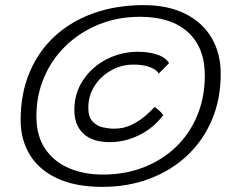

<svg xmlns="http://www.w3.org/2000/svg" viewBox="-20 -695 912 749"><path d="M379 34Q274.5 34 203.5 1Q132.5 -32 96.5 -91Q60.5 -150 60.5 -226.5Q60.5 -330 95.5 -413Q130.5 -496 194.5 -554.5Q258.5 -613 346.5 -644Q434.5 -675 540.5 -675Q635.5 -675 702.8 -641.2Q770 -607.5 805.5 -547.2Q841 -487 841 -407Q841 -308 806.5 -227Q772 -146 709.8 -87.8Q647.5 -29.5 563.2 2.2Q479 34 379 34ZM381.5 -14Q467.5 -14 539.8 -42Q612 -70 665.8 -121.2Q719.5 -172.5 749.2 -243.8Q779 -315 779 -401.5Q779 -509 713.5 -569.2Q648 -629.5 525.5 -629.5Q440.5 -629.5 367.2 -600.2Q294 -571 238.8 -518.5Q183.5 -466 152.8 -395Q122 -324 122 -241Q122 -165 156.2 -114.5Q190.5 -64 249 -39Q307.5 -14 381.5 -14ZM409 -140.5Q340.5 -140.5 305.2 -173.8Q270 -207 270 -265.5Q270 -331.5 304.5 -383Q339 -434.5 395.8 -463.8Q452.5 -493 518.5 -493Q561 -493 593.5 -482Q626 -471 639.5 -449Q630 -438.5 619 -427.8Q608 -417 599 -408Q594 -420.5 568.2 -431.8Q542.5 -443 500.5 -443Q454 -443 413.8 -420.5Q373.5 -398 349 -360Q324.5 -322 324.5 -274.5Q324.5 -238.5 341.2 -221Q358 -203.5 381.2 -198.2Q404.5 -193 424.5 -193Q461 -193 490.5 -206.8Q520 -220.5 543.5 -240.2Q567 -260 583 -277.5Q592 -272 602.2 -262.5Q612.5 -253 617 -246Q578 -194.5 522.2 -167.5Q466.5 -140.5 409 -140.5Z"/></svg>

Font: Grandstander Thin ExtraLight
Style: Italic
Weight: 250
Italic angle: -15°
Version: Version 1.200